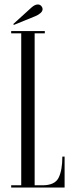

<svg xmlns="http://www.w3.org/2000/svg" viewBox="-20 -839 332 859"><path d="M30 0V-10H75V-690H30V-700H180.5V-690H135V-10H170Q225.5 -10 242.2 -43.8Q259 -77.5 259 -138.5H269V0ZM42 -727.5 39.5 -731.5 121 -805.5Q136 -819 149.5 -819Q161.5 -819 168 -807.5Q170.5 -803 170.5 -798Q170.5 -788.5 160.8 -780.2Q151 -772 139 -767Z"/></svg>

Font: Imbue 100pt Light
Style: Regular
Weight: 300
Designer: Tyler Finck
Foundry: Etcetera Type Company
Version: Version 1.102; ttfautohint (v1.8.3)